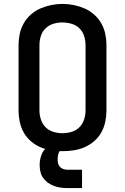

<svg xmlns="http://www.w3.org/2000/svg" viewBox="-20 -766 640 983"><path d="M300 8Q271 8 242 3.5Q213 -1 186.5 -12.5Q160 -24 137.5 -43.5Q115 -63 101 -88.5Q87 -114 81 -142.5Q75 -171 75 -200V-535Q75 -564 81 -592.5Q87 -621 101.5 -646.5Q116 -672 138 -691.5Q160 -711 186.5 -722.5Q213 -734 242 -740Q271 -746 300 -746Q329 -746 358 -740Q387 -734 413.5 -722.5Q440 -711 462 -691.5Q484 -672 498.5 -646.5Q513 -621 519 -592.5Q525 -564 525 -535V-200Q525 -171 519 -142.5Q513 -114 499 -88.5Q485 -63 462.5 -43.5Q440 -24 413.5 -12.5Q387 -1 358 3.5Q329 8 300 8ZM300 -84Q324 -84 347 -91Q370 -98 386.5 -114.5Q403 -131 410.5 -154Q418 -177 418 -200V-535Q418 -559 410.5 -582Q403 -605 386 -621.5Q369 -638 345.5 -644.5Q322 -651 299 -651Q275 -651 252.5 -644Q230 -637 213 -620.5Q196 -604 189 -581Q182 -558 182 -535V-200Q182 -177 189.5 -154Q197 -131 213.5 -114.5Q230 -98 253 -91Q276 -84 300 -84ZM400 197H325Q307 197 290 194.5Q273 192 256.5 186Q240 180 225.5 169.5Q211 159 201 145Q191 131 187 113.5Q183 96 183 78Q183 55 190.5 32Q198 9 214.5 -7.5Q231 -24 254 -30.5Q277 -37 300 -37V0Q292 0 287 6Q282 12 279.5 19.5Q277 27 276 34.5Q275 42 275 49Q275 60 277.5 70.5Q280 81 287 88.5Q294 96 304.5 99.5Q315 103 325 103H400Z"/></svg>

Font: Zed Mono Semibold Extended
Style: Regular
Weight: 600
Width: 7
Monospace: yes
Designer: Belleve Invis
Foundry: Belleve Invis
Version: Version 1.0.0; ttfautohint (v1.8.4)